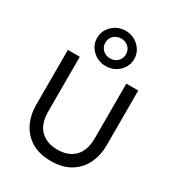

<svg xmlns="http://www.w3.org/2000/svg" viewBox="-235 -1152 1203 1310"><g transform="rotate(30 367.0 -497.0)"><path d="M367 15Q274.5 15 213 -22.8Q151.5 -60.5 120.5 -124.8Q89.5 -189 89.5 -268V-700H183.5V-271.5Q183.5 -172 233.2 -123.2Q283 -74.5 367 -74.5Q450.5 -74.5 500.2 -123.2Q550 -172 550 -271.5V-700H644V-268Q644 -189 613 -125Q582 -61 520.5 -23Q459 15 367 15ZM367 -733Q327.5 -733 294.2 -751.2Q261 -769.5 241 -801Q221 -832.5 221 -871.5Q221 -910.5 241 -942Q261 -973.5 294.2 -992Q327.5 -1010.5 367 -1010.5Q407 -1010.5 440 -992Q473 -973.5 493 -942Q513 -910.5 513 -871.5Q513 -832.5 493 -801Q473 -769.5 440 -751.2Q407 -733 367 -733ZM367 -793.5Q402 -793.5 425 -815.5Q448 -837.5 448 -871.5Q448 -905.5 425 -927.5Q402 -949.5 367 -949.5Q332.5 -949.5 309.2 -927.5Q286 -905.5 286 -871.5Q286 -837.5 309.2 -815.5Q332.5 -793.5 367 -793.5Z"/></g></svg>

Font: Geologica Thin Roman Light
Style: Regular
Weight: 300
Version: Version 1.010;gftools[0.9.28]